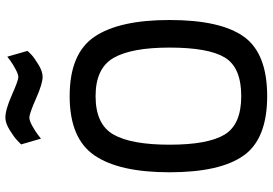

<svg xmlns="http://www.w3.org/2000/svg" viewBox="-166 -812 989 696"><g transform="rotate(-90 328.0 -463.5)"><path d="M328 -83Q432 -83 468 -142.5Q504 -202 504 -343Q504 -481 466.5 -546Q429 -611 328 -611Q226 -611 189 -546.5Q152 -482 152 -343Q152 -204 188.5 -143.5Q225 -83 328 -83ZM328 -705Q482 -705 543 -615.5Q604 -526 604 -343Q604 -158 543.5 -73.5Q483 11 328 11Q173 11 112.5 -74.5Q52 -160 52 -343Q52 -526 113.5 -615.5Q175 -705 328 -705ZM471 -931 492 -858Q487 -852 477.5 -843Q468 -834 443 -818.5Q418 -803 398 -803Q373 -803 319 -827Q265 -851 250 -851Q239 -851 220 -840.5Q201 -830 188 -820L174 -809L153 -881Q159 -887 169 -896.5Q179 -906 204.5 -922Q230 -938 250 -938Q279 -938 332 -914.5Q385 -891 397 -891Q407 -891 425.5 -901Q444 -911 458 -921Z"/></g></svg>

Font: TypoPRO Titillium Text
Style: 600 wt
Weight: 600
Designer: Accademia di Belle Arti di Urbino and others
Foundry: Accademia di Belle Arti di Urbino and others.
Version: Version 25.000